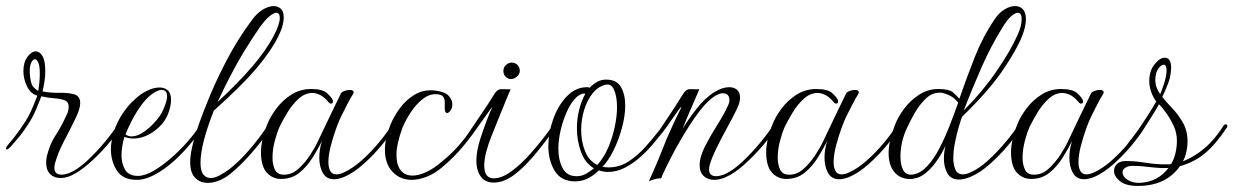

<svg xmlns="http://www.w3.org/2000/svg" viewBox="-31 -584 4060 632"><path d="M168 2Q147 2 134 -11Q121 -24 121 -48Q121 -53 121.5 -58.5Q122 -64 123 -69Q133 -110 151 -137Q169 -164 187 -203Q192 -212 193.5 -219.5Q195 -227 195 -233Q195 -249 181.5 -254Q168 -259 147.5 -260.5Q127 -262 105 -267Q101 -255 88.5 -225.5Q76 -196 61 -174Q46 -150 29 -130Q12 -110 4 -101Q-5 -92 -8 -92Q-11 -92 -11 -96Q-11 -100 -1 -112Q5 -118 21 -139Q37 -160 51 -182Q66 -205 77 -232Q88 -259 92 -269Q70 -275 58 -299.5Q46 -324 46 -350Q46 -379 59.5 -397Q73 -415 87 -415Q99 -415 108.5 -400Q118 -385 118 -349Q118 -331 115 -313Q112 -295 109 -283Q136 -278 165 -278.5Q194 -279 213.5 -273.5Q233 -268 233 -244Q233 -225 216 -191Q198 -154 179 -118Q160 -82 150 -46Q149 -42 148.5 -38.5Q148 -35 148 -31Q148 -9 172 -9Q181 -9 196 -14Q225 -26 255.5 -54.5Q286 -83 313.5 -116Q341 -149 358 -176Q365 -186 370 -186Q373 -186 373 -182Q373 -178 367 -167Q350 -139 322 -106.5Q294 -74 262 -46Q230 -18 201 -5Q184 2 168 2ZM95 -285Q96 -290 98 -307Q100 -324 100 -343Q100 -367 95 -378Q90 -389 84 -389Q77 -389 71.5 -377Q66 -365 67 -344Q69 -308 79 -297.5Q89 -287 95 -285Z M419 8Q373 8 353.5 -23Q334 -54 334 -93Q334 -108 337 -123.5Q340 -139 344 -152Q355 -184 373.5 -211.5Q392 -239 414 -258Q433 -276 454.5 -286Q476 -296 494 -296Q511 -296 521.5 -286.5Q532 -277 532 -255Q532 -238 525 -217Q514 -181 479.5 -154.5Q445 -128 407 -128Q400 -128 393 -129.5Q386 -131 378 -133Q374 -118 371.5 -102.5Q369 -87 369 -73Q369 -45 381 -25Q393 -5 423 -5Q446 -5 475 -22Q504 -39 533.5 -65Q563 -91 587 -118.5Q611 -146 625 -168Q628 -173 631 -173Q636 -173 636 -167Q636 -164 633 -159Q608 -123 576 -88Q544 -53 509 -28Q485 -11 462.5 -1.5Q440 8 419 8ZM402 -135Q421 -135 442 -149.5Q463 -164 480 -183.5Q497 -203 504 -218Q519 -250 519 -267Q519 -288 501 -288Q489 -288 471 -275.5Q453 -263 435 -239Q418 -216 404 -189Q390 -162 382 -142Q390 -135 402 -135Z M653 18Q628 18 611.5 1.5Q595 -15 595 -51Q595 -78 607 -122.5Q619 -167 647 -237Q676 -311 714.5 -384.5Q753 -458 799 -519Q816 -542 835 -553Q854 -564 870 -564Q884 -564 893.5 -555Q903 -546 903 -526Q903 -515 899 -499.5Q895 -484 885 -464Q862 -417 813.5 -359.5Q765 -302 673 -220Q629 -109 629 -48Q629 -21 638.5 -9.5Q648 2 662 2Q676 2 692.5 -7Q709 -16 724 -27Q756 -52 788.5 -89.5Q821 -127 847 -166Q848 -168 852 -168Q855 -168 857.5 -165Q860 -162 858 -159Q831 -119 795 -78Q759 -37 725 -10Q688 18 653 18ZM685 -248Q753 -311 799 -364.5Q845 -418 871 -468Q890 -505 890 -525Q890 -542 878 -542Q870 -542 856 -530.5Q842 -519 824 -494Q795 -452 772 -414Q749 -376 728.5 -336.5Q708 -297 685 -248Z M1069 6Q1043 6 1031.5 -15Q1020 -36 1020 -65Q1020 -93 1029 -120Q1016 -94 997.5 -64.5Q979 -35 954 -15Q929 5 894 5Q866 5 847 -16Q828 -37 828 -83Q828 -102 833 -125Q838 -148 848 -173Q858 -199 878.5 -226.5Q899 -254 928 -272.5Q957 -291 993 -291Q1031 -291 1046 -277Q1061 -263 1064 -255Q1065 -253 1065 -250Q1065 -243 1058 -243Q1054 -243 1051 -247Q1037 -264 1023.5 -271Q1010 -278 997 -278Q973 -278 952 -259Q931 -240 915 -213.5Q899 -187 888 -164Q882 -151 874 -122Q866 -93 866 -65Q866 -42 874 -25.5Q882 -9 904 -9Q930 -9 951.5 -28.5Q973 -48 990 -74Q1007 -100 1016 -120Q1063 -219 1091 -276Q1093 -281 1102.5 -284.5Q1112 -288 1120 -288Q1133 -288 1133 -280Q1133 -277 1128 -269Q1124 -264 1113 -242.5Q1102 -221 1091 -199Q1085 -187 1075.5 -161Q1066 -135 1058 -104.5Q1050 -74 1050 -50Q1050 -33 1056 -21.5Q1062 -10 1076 -10Q1087 -10 1100 -16Q1129 -29 1159 -55.5Q1189 -82 1216 -114.5Q1243 -147 1261 -176Q1267 -186 1272 -186Q1275 -186 1275 -181Q1275 -177 1269 -166Q1252 -138 1224.5 -105Q1197 -72 1165.5 -44Q1134 -16 1105 -3Q1084 6 1069 6Z M1324 8Q1286 8 1261 -18.5Q1236 -45 1236 -91Q1236 -128 1254 -173Q1265 -200 1285 -227.5Q1305 -255 1334 -272.5Q1363 -290 1401 -286Q1434 -282 1446 -268.5Q1458 -255 1458 -241Q1458 -229 1452 -220.5Q1446 -212 1441 -212Q1433 -212 1433 -228Q1433 -237 1433 -248Q1433 -259 1427 -266.5Q1421 -274 1402 -274Q1380 -274 1358.5 -256.5Q1337 -239 1320.5 -213.5Q1304 -188 1294 -164Q1284 -137 1279 -114.5Q1274 -92 1274 -74Q1274 -41 1288 -23.5Q1302 -6 1327 -6Q1347 -6 1372 -17.5Q1397 -29 1426 -54Q1460 -82 1485.5 -112.5Q1511 -143 1536 -183Q1538 -185 1541 -185Q1544 -185 1547.5 -182.5Q1551 -180 1550 -178Q1523 -138 1494 -103Q1465 -68 1431 -39Q1403 -14 1375.5 -3Q1348 8 1324 8Z M1646 -324Q1626 -331 1626 -351Q1626 -362 1634.5 -370Q1643 -378 1653 -378Q1665 -378 1672.5 -370Q1680 -362 1680 -351Q1680 -339 1669 -330.5Q1658 -322 1646 -324ZM1594 17Q1566 17 1551.5 -3Q1537 -23 1537 -56Q1537 -72 1540.5 -90Q1544 -108 1550 -127Q1559 -155 1571 -187Q1583 -219 1590 -232Q1588 -231 1579.5 -219Q1571 -207 1558.5 -189.5Q1546 -172 1533 -154Q1520 -136 1510 -124Q1507 -121 1503 -121Q1499 -121 1499 -124Q1499 -127 1503 -134Q1531 -176 1554 -209.5Q1577 -243 1596 -274Q1606 -291 1620 -290.5Q1634 -290 1650 -290Q1646 -282 1634.5 -254Q1623 -226 1609.5 -192.5Q1596 -159 1586 -134Q1576 -109 1569.5 -84Q1563 -59 1563 -39Q1563 3 1594 3Q1621 3 1653 -20.5Q1685 -44 1717.5 -81Q1750 -118 1779 -158Q1784 -166 1789 -166Q1792 -166 1792 -161Q1792 -157 1790 -153V-154Q1757 -107 1723.5 -68Q1690 -29 1658 -6Q1626 17 1594 17Z M1862 13Q1816 13 1795 -21.5Q1774 -56 1774 -103Q1774 -147 1790 -192Q1806 -237 1835 -267Q1864 -297 1901 -297Q1908 -297 1910 -295Q1921 -307 1934.5 -314.5Q1948 -322 1964 -322Q1999 -322 2013 -297.5Q2027 -273 2027 -237Q2027 -202 2016 -162Q2005 -122 1988 -88Q1971 -54 1952 -35Q1957 -34 1962 -33.5Q1967 -33 1972 -33Q2008 -33 2038 -52.5Q2068 -72 2093 -100Q2118 -128 2139 -155Q2142 -158 2144 -158Q2148 -158 2149 -154Q2150 -150 2147 -145Q2138 -134 2121 -113Q2104 -92 2080 -70Q2056 -48 2028 -33Q2000 -18 1970 -18Q1962 -18 1955 -19.5Q1948 -21 1940 -23Q1924 -7 1904.5 3Q1885 13 1862 13ZM1935 -41Q1957 -65 1971 -98Q1985 -131 1992.5 -166Q2000 -201 2000 -231Q2000 -266 1990.5 -288Q1981 -310 1962 -305Q1937 -299 1919 -276Q1901 -253 1891.5 -221Q1882 -189 1882 -156Q1882 -119 1894.5 -87Q1907 -55 1935 -41ZM1867 -4Q1884 -4 1898 -12Q1912 -20 1924 -30Q1895 -47 1881.5 -84Q1868 -121 1868 -162Q1868 -193 1875.5 -223Q1883 -253 1896 -276H1893Q1877 -276 1861.5 -259Q1846 -242 1834 -214.5Q1822 -187 1814.5 -155.5Q1807 -124 1807 -94Q1807 -57 1821 -30.5Q1835 -4 1867 -4Z M2105 12Q2105 12 2121 -23.5Q2137 -59 2163 -126Q2185 -176 2196 -198.5Q2207 -221 2210 -227Q2213 -233 2211 -232Q2209 -231 2196.5 -213.5Q2184 -196 2168.5 -173.5Q2153 -151 2139 -135Q2136 -131 2132 -131Q2128 -131 2128 -135Q2128 -139 2132 -144Q2160 -186 2179 -214.5Q2198 -243 2217 -274Q2227 -291 2241 -290.5Q2255 -290 2271 -290Q2267 -281 2258 -260Q2249 -239 2237.5 -212.5Q2226 -186 2216 -160Q2233 -189 2261.5 -225.5Q2290 -262 2321 -281Q2347 -297 2369 -297Q2385 -297 2395 -288.5Q2405 -280 2405 -263Q2405 -247 2395 -226Q2383 -201 2364 -166.5Q2345 -132 2328.5 -98.5Q2312 -65 2305 -41Q2304 -37 2303.5 -33.5Q2303 -30 2303 -26Q2303 -4 2327 -4Q2336 -4 2351 -9Q2380 -21 2411.5 -50.5Q2443 -80 2471.5 -114.5Q2500 -149 2517 -176Q2520 -180 2523 -180Q2526 -180 2527.5 -176Q2529 -172 2526 -167Q2509 -139 2480 -105Q2451 -71 2418.5 -42Q2386 -13 2356 0Q2346 4 2337 6Q2328 8 2320 8Q2299 8 2285.5 -4.5Q2272 -17 2272 -40Q2272 -68 2290 -103Q2308 -138 2330.5 -173.5Q2353 -209 2366 -238Q2370 -246 2370 -254Q2370 -277 2348 -277Q2338 -277 2324 -269Q2301 -255 2277.5 -225.5Q2254 -196 2233 -162Q2204 -116 2180 -70Q2156 -24 2145 3Q2132 3 2118.5 7.5Q2105 12 2105 12Z M2732 6Q2706 6 2694.5 -15Q2683 -36 2683 -65Q2683 -93 2692 -120Q2679 -94 2660.5 -64.5Q2642 -35 2617 -15Q2592 5 2557 5Q2529 5 2510 -16Q2491 -37 2491 -83Q2491 -102 2496 -125Q2501 -148 2511 -173Q2521 -199 2541.5 -226.5Q2562 -254 2591 -272.5Q2620 -291 2656 -291Q2694 -291 2709 -277Q2724 -263 2727 -255Q2728 -253 2728 -250Q2728 -243 2721 -243Q2717 -243 2714 -247Q2700 -264 2686.5 -271Q2673 -278 2660 -278Q2636 -278 2615 -259Q2594 -240 2578 -213.5Q2562 -187 2551 -164Q2545 -151 2537 -122Q2529 -93 2529 -65Q2529 -42 2537 -25.5Q2545 -9 2567 -9Q2593 -9 2614.5 -28.5Q2636 -48 2653 -74Q2670 -100 2679 -120Q2726 -219 2754 -276Q2756 -281 2765.5 -284.5Q2775 -288 2783 -288Q2796 -288 2796 -280Q2796 -277 2791 -269Q2787 -264 2776 -242.5Q2765 -221 2754 -199Q2748 -187 2738.5 -161Q2729 -135 2721 -104.5Q2713 -74 2713 -50Q2713 -33 2719 -21.5Q2725 -10 2739 -10Q2750 -10 2763 -16Q2792 -29 2822 -55.5Q2852 -82 2879 -114.5Q2906 -147 2924 -176Q2930 -186 2935 -186Q2938 -186 2938 -181Q2938 -177 2932 -166Q2915 -138 2887.5 -105Q2860 -72 2828.5 -44Q2797 -16 2768 -3Q2747 6 2732 6Z M3126 7Q3099 7 3087.5 -13.5Q3076 -34 3076 -62Q3076 -81 3081 -104Q3078 -97 3069 -80.5Q3060 -64 3046 -45.5Q3032 -27 3014.5 -13Q2997 1 2976 4Q2973 5 2969.5 5Q2966 5 2963 5Q2932 5 2913 -17.5Q2894 -40 2894 -80Q2894 -119 2915 -173Q2925 -199 2945 -226Q2965 -253 2994 -272Q3023 -291 3058 -291Q3094 -291 3106.5 -279.5Q3119 -268 3127 -259Q3150 -326 3177 -394.5Q3204 -463 3242 -519Q3257 -542 3275.5 -553Q3294 -564 3310 -564Q3326 -564 3336 -553.5Q3346 -543 3346 -520Q3346 -497 3333 -464Q3314 -417 3267.5 -349.5Q3221 -282 3136 -200Q3132 -190 3125 -166.5Q3118 -143 3112.5 -115Q3107 -87 3107 -63Q3107 -41 3114 -25.5Q3121 -10 3139 -10Q3149 -10 3162 -16Q3191 -28 3222 -56.5Q3253 -85 3280.5 -118Q3308 -151 3325 -178Q3331 -188 3336 -188Q3339 -188 3339 -183Q3339 -179 3333 -168Q3316 -140 3288 -106.5Q3260 -73 3228 -44.5Q3196 -16 3166 -3Q3143 7 3126 7ZM3141 -220Q3203 -282 3249.5 -350Q3296 -418 3318 -468Q3326 -485 3329 -498Q3332 -511 3332 -521Q3332 -542 3319 -542Q3311 -542 3298 -531Q3285 -520 3269 -494Q3230 -431 3199.5 -361.5Q3169 -292 3141 -220ZM2968 -9Q2974 -9 2977 -10Q3001 -15 3022 -38Q3043 -61 3061 -95.5Q3079 -130 3094.5 -169.5Q3110 -209 3123 -246Q3118 -253 3108.5 -261Q3099 -269 3082 -275Q3077 -277 3072 -278Q3067 -279 3062 -279Q3037 -279 3016.5 -259.5Q2996 -240 2980.5 -213Q2965 -186 2955 -164Q2933 -118 2933 -68Q2933 -43 2941 -26Q2949 -9 2968 -9Z M3538 6Q3512 6 3500.5 -15Q3489 -36 3489 -65Q3489 -93 3498 -120Q3485 -94 3466.5 -64.5Q3448 -35 3423 -15Q3398 5 3363 5Q3335 5 3316 -16Q3297 -37 3297 -83Q3297 -102 3302 -125Q3307 -148 3317 -173Q3327 -199 3347.5 -226.5Q3368 -254 3397 -272.5Q3426 -291 3462 -291Q3500 -291 3515 -277Q3530 -263 3533 -255Q3534 -253 3534 -250Q3534 -243 3527 -243Q3523 -243 3520 -247Q3506 -264 3492.5 -271Q3479 -278 3466 -278Q3442 -278 3421 -259Q3400 -240 3384 -213.5Q3368 -187 3357 -164Q3351 -151 3343 -122Q3335 -93 3335 -65Q3335 -42 3343 -25.5Q3351 -9 3373 -9Q3399 -9 3420.5 -28.5Q3442 -48 3459 -74Q3476 -100 3485 -120Q3532 -219 3560 -276Q3562 -281 3571.5 -284.5Q3581 -288 3589 -288Q3602 -288 3602 -280Q3602 -277 3597 -269Q3593 -264 3582 -242.5Q3571 -221 3560 -199Q3554 -187 3544.5 -161Q3535 -135 3527 -104.5Q3519 -74 3519 -50Q3519 -33 3525 -21.5Q3531 -10 3545 -10Q3556 -10 3569 -16Q3598 -29 3628 -55.5Q3658 -82 3685 -114.5Q3712 -147 3730 -176Q3736 -186 3741 -186Q3744 -186 3744 -181Q3744 -177 3738 -166Q3721 -138 3693.5 -105Q3666 -72 3634.5 -44Q3603 -16 3574 -3Q3553 6 3538 6Z M3715 28Q3674 28 3655 12Q3636 -4 3636 -21Q3636 -35 3646 -44.5Q3656 -54 3675 -54Q3704 -54 3738.5 -48.5Q3773 -43 3804 -43Q3809 -43 3814.5 -43Q3820 -43 3824 -44Q3834 -61 3838.5 -81Q3843 -101 3843 -121Q3843 -147 3832 -170.5Q3821 -194 3807.5 -212.5Q3794 -231 3784 -241Q3779 -231 3767.5 -212.5Q3756 -194 3745 -177Q3731 -155 3713.5 -132.5Q3696 -110 3688 -101Q3679 -92 3676 -92Q3672 -92 3672 -96Q3672 -98 3675 -102.5Q3678 -107 3682 -112Q3687 -118 3703.5 -140Q3720 -162 3734 -184Q3750 -208 3760.5 -225.5Q3771 -243 3775 -250Q3766 -261 3759 -279.5Q3752 -298 3752 -317Q3752 -351 3769.5 -372.5Q3787 -394 3803 -394Q3824 -394 3824 -361Q3824 -354 3823 -346Q3822 -338 3820 -328Q3816 -313 3807.5 -293Q3799 -273 3795 -265Q3806 -250 3826 -229.5Q3846 -209 3862 -181.5Q3878 -154 3878 -119Q3878 -102 3874.5 -85.5Q3871 -69 3863 -53Q3901 -68 3934.5 -96.5Q3968 -125 3997 -171Q4000 -175 4003 -175Q4007 -175 4008.5 -172Q4010 -169 4008 -165Q3971 -109 3935.5 -79.5Q3900 -50 3853 -37Q3807 28 3715 28ZM3788 -274Q3790 -279 3796 -295Q3802 -311 3806 -328Q3809 -343 3809 -352Q3809 -371 3799 -371Q3791 -371 3781.5 -357.5Q3772 -344 3772 -321Q3772 -306 3777 -294Q3782 -282 3788 -274ZM3718 18Q3750 17 3774.5 4Q3799 -9 3815 -31Q3785 -30 3755 -34Q3725 -38 3696 -38Q3683 -38 3673.5 -32Q3664 -26 3664 -18Q3664 -3 3680 7.5Q3696 18 3718 18Z"/></svg>

Font: Gwendolyn
Style: Regular
Weight: 400
Designer: Robert E. Leuschke
Foundry: Robert E. Leuschke
Version: Version 1.010; ttfautohint (v1.8.3)